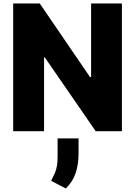

<svg xmlns="http://www.w3.org/2000/svg" viewBox="-20 -747 769 1093"><path d="M674 -727.3V0H524.9L235.4 -419.7H230.8V0H55V-727.3H206.3L492.5 -308.2H498.6V-727.3ZM427.2 40.8V127.1Q427.2 189.3 410.3 239Q393.5 288.7 354.4 326L271 282.3Q272.4 279.5 273.8 276.6Q275.2 273.8 276.6 271Q285.9 253.2 293.1 236.2Q300.4 219.1 304.3 196.2Q308.2 173.3 307.9 137.4V40.8Z"/></svg>

Font: Inter UI Extra Bold
Style: Regular
Weight: 800
Designer: Rasmus Andersson
Foundry: rsms
Version: 3.2;8d6f07862